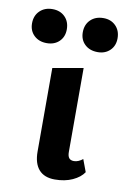

<svg xmlns="http://www.w3.org/2000/svg" viewBox="-103 -680 484 734"><g transform="rotate(10 139.0 -313.0)"><path d="M162 7Q121 7 100 -17Q79 -41 79 -87V-411L197 -432V-106Q197 -90 203 -82.5Q209 -75 222 -75Q231 -75 240 -79Q249 -83 256 -89L274 -41Q260 -20 230.5 -6.5Q201 7 162 7ZM41 -501Q11 -501 -8 -519Q-27 -537 -27 -566Q-27 -596 -8 -614.5Q11 -633 41 -633Q71 -633 89.5 -614.5Q108 -596 108 -566Q108 -537 89.5 -519Q71 -501 41 -501ZM239 -501Q208 -501 189 -519Q170 -537 170 -566Q170 -596 189 -614.5Q208 -633 239 -633Q268 -633 286.5 -614.5Q305 -596 305 -566Q305 -537 286.5 -519Q268 -501 239 -501Z"/></g></svg>

Font: Ysabeau
Style: Bold
Weight: 700
Designer: Christian Thalmann (Catharsis Fonts)
Version: Version 2.000;gftools[0.9.27.dev2+g8671c4b]